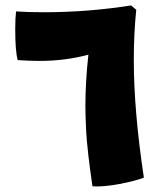

<svg xmlns="http://www.w3.org/2000/svg" viewBox="-20 -642 597 706"><path d="M472 -422Q472 -235 509 11Q480 23 419.5 34.5Q359 46 320 43Q312 -11 305 -69.5Q298 -128 296 -178Q294 -226 294 -252Q294 -341 305 -441Q221 -418 125 -418Q90 -418 45 -421Q36 -455 36 -534Q36 -574 39 -600Q80 -597 142 -597Q303 -597 462 -622L481 -606Q472 -518 472 -422Z"/></svg>

Font: Lalezar
Style: Bold
Weight: 700
Designer: Borna Izadpanah
Foundry: Borna Izadpanah
Version: Version 1.003;January 24, 2021;FontCreator 13.0.0.2683 64-bi